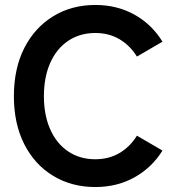

<svg xmlns="http://www.w3.org/2000/svg" viewBox="-20 -738 712 774"><path d="M364 16Q269 16 194.5 -29Q120 -74 78 -156.5Q36 -239 36 -350Q36 -462 78 -544.5Q120 -627 194.5 -672.5Q269 -718 364 -718Q452 -718 522 -679Q592 -640 635 -570L532 -510Q504 -555 461.5 -580Q419 -605 364 -605Q302 -605 255 -573.5Q208 -542 182.5 -484.5Q157 -427 157 -350Q157 -274 182.5 -216.5Q208 -159 255 -127.5Q302 -96 364 -96Q419 -96 461.5 -121Q504 -146 532 -191L635 -131Q592 -62 522 -23Q452 16 364 16Z"/></svg>

Font: Zen Kaku Gothic Antique
Style: Bold
Weight: 700
Designer: Yoshimichi Ohira
Foundry: Positype
Version: Version 1.001